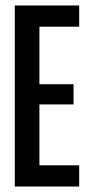

<svg xmlns="http://www.w3.org/2000/svg" viewBox="-20 -680 325 700"><path d="M34 -660H123.7V0H34ZM79.3 -77.3H268.7V0H79.3ZM79.3 -373H248V-299.3H79.3ZM79.3 -660H268.7V-582.7H79.3Z"/></svg>

Font: Bricolage Grotesque 96pt Condensed ExBd
Style: Regular
Weight: 800
Width: 3
Designer: Mathieu Triay
Foundry: Atelier Triay
Version: Version 1.001;Glyphs 3.2 (3207)